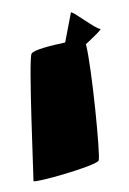

<svg xmlns="http://www.w3.org/2000/svg" viewBox="-38 -732 295 440"><g transform="rotate(-5 109.5 -512.5)"><path d="M22 -324C21 -318 169 -346 175 -358C180 -369 178 -574 169 -626C191 -643 209 -658 205 -658C195 -658 141 -708 141 -701L122 -634C88 -630 47 -623 43 -615C35 -605 23 -332 22 -324Z"/></g></svg>

Font: Ampere
Style: SCSuCnd
Weight: 400
Version: Version 1